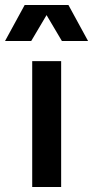

<svg xmlns="http://www.w3.org/2000/svg" viewBox="-42 -743 370 763"><path d="M201 -500V0H86V-500ZM230 -723 308 -580H204L143 -683L82 -580H-22L56 -723Z"/></svg>

Font: MedMera Sans Semibold
Style: Regular
Weight: 600
Designer: Kasper Nordkvist
Foundry: UNCUT.wtf
Version: Version 1.300